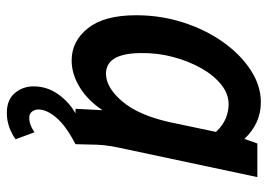

<svg xmlns="http://www.w3.org/2000/svg" viewBox="-128 -440 765 548"><g transform="rotate(90 254.0 -166.5)"><path d="M24 -173Q24 -243 44.5 -307Q65 -371 100.5 -421Q136 -471 180.5 -500Q225 -529 272 -529Q333 -529 377 -482L390 -519H486L402 -124Q397 -101 395 -81.5Q393 -62 393 -39L392 0H291L295 -77Q267 -35 229.5 -12Q192 11 153 11Q98 11 61 -35.5Q24 -82 24 -173ZM132 -185Q133 -87 191 -87Q230 -87 269.5 -133Q309 -179 329 -268L357 -401Q338 -421 318 -429Q298 -437 278 -437Q248 -437 221.5 -415.5Q195 -394 175 -358.5Q155 -323 143 -278Q131 -233 132 -185ZM227 120Q227 81 249.5 49.5Q272 18 304 0H392Q340 27 316.5 54.5Q293 82 293 106Q293 116 299 124Q305 132 317 132Q337 132 358 117L378 171Q363 182 343.5 189Q324 196 303 196Q265 196 246 173Q227 150 227 120Z"/></g></svg>

Font: Radio Canada Condensed Medium
Style: Italic
Weight: 500
Width: 3
Italic angle: -12°
Designer: Charles Daoud, Etienne Aubert Bonn, Alexandre Saumier Demers, Jacques Le Bailly
Foundry: Radio-Canada
Version: Version 2.104; ttfautohint (v1.8.4.7-5d5b);gftools[0.9.28.de